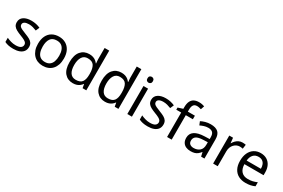

<svg xmlns="http://www.w3.org/2000/svg" viewBox="108 -1969 4697 3182"><g transform="rotate(30 2456.5 -377.5)"><path d="M434 -148Q434 -96 408 -61Q382 -26 334 -8Q286 10 220 10Q164 10 123.5 1Q83 -8 52 -24V-104Q84 -88 129.5 -74.5Q175 -61 222 -61Q289 -61 319 -82.5Q349 -104 349 -140Q349 -160 338 -176Q327 -192 298.5 -208Q270 -224 217 -244Q165 -264 128 -284Q91 -304 71 -332Q51 -360 51 -404Q51 -472 106.5 -509Q162 -546 252 -546Q301 -546 343.5 -536.5Q386 -527 423 -510L393 -440Q359 -454 322 -464Q285 -474 246 -474Q192 -474 163.5 -456.5Q135 -439 135 -409Q135 -387 148 -371.5Q161 -356 191.5 -341.5Q222 -327 273 -307Q324 -288 360 -268Q396 -248 415 -219.5Q434 -191 434 -148Z M1030 -269Q1030 -202 1012.5 -150.5Q995 -99 962.5 -63Q930 -27 883.5 -8.5Q837 10 780 10Q727 10 682 -8.5Q637 -27 604 -63Q571 -99 552.5 -150.5Q534 -202 534 -269Q534 -358 564 -419.5Q594 -481 650 -513.5Q706 -546 783 -546Q856 -546 911.5 -513.5Q967 -481 998.5 -419.5Q1030 -358 1030 -269ZM625 -269Q625 -206 641.5 -159.5Q658 -113 693 -88Q728 -63 782 -63Q836 -63 871 -88Q906 -113 922.5 -159.5Q939 -206 939 -269Q939 -333 922 -378Q905 -423 870.5 -447.5Q836 -472 781 -472Q699 -472 662 -418Q625 -364 625 -269Z M1359 10Q1259 10 1199 -59.5Q1139 -129 1139 -267Q1139 -405 1199.5 -475.5Q1260 -546 1360 -546Q1402 -546 1433 -535.5Q1464 -525 1487 -507Q1510 -489 1526 -467H1532Q1531 -480 1528.5 -505.5Q1526 -531 1526 -546V-760H1614V0H1543L1530 -72H1526Q1510 -49 1487 -30.5Q1464 -12 1432.5 -1Q1401 10 1359 10ZM1373 -63Q1458 -63 1492.5 -109.5Q1527 -156 1527 -250V-266Q1527 -366 1494 -419.5Q1461 -473 1372 -473Q1301 -473 1265.5 -416.5Q1230 -360 1230 -265Q1230 -169 1265.5 -116Q1301 -63 1373 -63Z M1974 10Q1874 10 1814 -59.5Q1754 -129 1754 -267Q1754 -405 1814.5 -475.5Q1875 -546 1975 -546Q2017 -546 2048 -535.5Q2079 -525 2102 -507Q2125 -489 2141 -467H2147Q2146 -480 2143.5 -505.5Q2141 -531 2141 -546V-760H2229V0H2158L2145 -72H2141Q2125 -49 2102 -30.5Q2079 -12 2047.5 -1Q2016 10 1974 10ZM1988 -63Q2073 -63 2107.5 -109.5Q2142 -156 2142 -250V-266Q2142 -366 2109 -419.5Q2076 -473 1987 -473Q1916 -473 1880.5 -416.5Q1845 -360 1845 -265Q1845 -169 1880.5 -116Q1916 -63 1988 -63Z M2487 -536V0H2399V-536ZM2444 -737Q2464 -737 2479.5 -723.5Q2495 -710 2495 -681Q2495 -653 2479.5 -639Q2464 -625 2444 -625Q2422 -625 2407 -639Q2392 -653 2392 -681Q2392 -710 2407 -723.5Q2422 -737 2444 -737Z M3006 -148Q3006 -96 2980 -61Q2954 -26 2906 -8Q2858 10 2792 10Q2736 10 2695.5 1Q2655 -8 2624 -24V-104Q2656 -88 2701.5 -74.5Q2747 -61 2794 -61Q2861 -61 2891 -82.5Q2921 -104 2921 -140Q2921 -160 2910 -176Q2899 -192 2870.5 -208Q2842 -224 2789 -244Q2737 -264 2700 -284Q2663 -304 2643 -332Q2623 -360 2623 -404Q2623 -472 2678.5 -509Q2734 -546 2824 -546Q2873 -546 2915.5 -536.5Q2958 -527 2995 -510L2965 -440Q2931 -454 2894 -464Q2857 -474 2818 -474Q2764 -474 2735.5 -456.5Q2707 -439 2707 -409Q2707 -387 2720 -371.5Q2733 -356 2763.5 -341.5Q2794 -327 2845 -307Q2896 -288 2932 -268Q2968 -248 2987 -219.5Q3006 -191 3006 -148Z M3383 -468H3248V0H3160V-468H3066V-509L3160 -539V-570Q3160 -639 3180.5 -682Q3201 -725 3240 -745Q3279 -765 3334 -765Q3366 -765 3392.5 -759.5Q3419 -754 3438 -747L3415 -678Q3399 -683 3378 -688Q3357 -693 3335 -693Q3291 -693 3269.5 -663.5Q3248 -634 3248 -571V-536H3383Z M3683 -545Q3781 -545 3828 -502Q3875 -459 3875 -365V0H3811L3794 -76H3790Q3767 -47 3742.5 -27.5Q3718 -8 3686.5 1Q3655 10 3610 10Q3562 10 3523.5 -7Q3485 -24 3463 -59.5Q3441 -95 3441 -149Q3441 -229 3504 -272.5Q3567 -316 3698 -320L3789 -323V-355Q3789 -422 3760 -448Q3731 -474 3678 -474Q3636 -474 3598 -461.5Q3560 -449 3527 -433L3500 -499Q3535 -518 3583 -531.5Q3631 -545 3683 -545ZM3709 -259Q3609 -255 3570.5 -227Q3532 -199 3532 -148Q3532 -103 3559.5 -82Q3587 -61 3630 -61Q3698 -61 3743 -98.5Q3788 -136 3788 -214V-262Z M4291 -546Q4306 -546 4323.5 -544.5Q4341 -543 4354 -540L4343 -459Q4330 -462 4314.5 -464Q4299 -466 4285 -466Q4254 -466 4226 -453Q4198 -440 4176 -416.5Q4154 -393 4141.5 -360Q4129 -327 4129 -286V0H4041V-536H4113L4123 -438H4127Q4144 -468 4168 -492.5Q4192 -517 4223 -531.5Q4254 -546 4291 -546Z M4641 -546Q4710 -546 4759.5 -516Q4809 -486 4835.5 -431.5Q4862 -377 4862 -304V-251H4495Q4497 -160 4541.5 -112.5Q4586 -65 4666 -65Q4717 -65 4756.5 -74.5Q4796 -84 4838 -102V-25Q4797 -7 4757 1.5Q4717 10 4662 10Q4586 10 4527.5 -21Q4469 -52 4436.5 -113.5Q4404 -175 4404 -264Q4404 -352 4433.5 -415Q4463 -478 4516.5 -512Q4570 -546 4641 -546ZM4640 -474Q4577 -474 4540.5 -433.5Q4504 -393 4497 -321H4770Q4770 -367 4756 -401Q4742 -435 4713.5 -454.5Q4685 -474 4640 -474Z"/></g></svg>

Font: ukorean05
Style: Book
Weight: 400
Designer: Jelle Bosma - Monotype Design Team
Foundry: Monotype Imaging Inc.
Version: Version 2.003